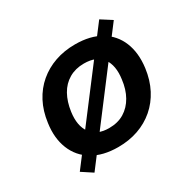

<svg xmlns="http://www.w3.org/2000/svg" viewBox="-138 -701 912 904"><g transform="rotate(-30 318.0 -249.0)"><path d="M286 10Q203 10 147.5 -23.5Q92 -57 68 -117Q44 -177 55 -254Q63 -315 88 -362.5Q113 -410 152 -443Q191 -476 241 -493.5Q291 -511 350 -511Q433 -511 488 -478Q543 -445 567 -386Q591 -327 581 -249Q573 -188 548 -140Q523 -92 484 -58.5Q445 -25 395 -7.5Q345 10 286 10ZM293 -89Q341 -89 375.5 -110Q410 -131 431.5 -169Q453 -207 459 -258Q469 -329 439.5 -370.5Q410 -412 341 -412Q295 -412 260 -391.5Q225 -371 204 -333.5Q183 -296 176 -245Q166 -173 196.5 -131Q227 -89 293 -89ZM128 58 70 20 508 -556 566 -519Z"/></g></svg>

Font: Nunito Sans 7pt
Style: Bold Italic
Weight: 700
Italic angle: -9°
Version: Version 3.101;gftools[0.9.27]